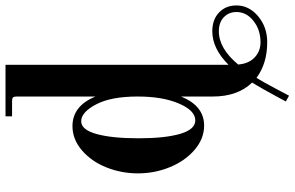

<svg xmlns="http://www.w3.org/2000/svg" viewBox="-207 -545 1074 700"><g transform="rotate(-90 330.0 -195.0)"><path d="M241.2 -20Q276.9 -20 302.5 -79.6Q328.1 -139.2 328.1 -230Q328.1 -326.7 299.6 -381.3Q271 -436 237.8 -436Q207 -436 191.4 -379.9Q175.8 -323.7 175.8 -227.1Q175.8 -130.9 191.9 -75.4Q208 -20 241.2 -20ZM443.8 -711.9V101.1Q502.9 42 565.9 42Q608.9 42 634.5 66.7Q660.2 91.3 660.2 129.9Q660.2 175.8 620.8 209Q581.5 242.2 525.9 242.2Q448.7 242.2 396 203.1Q379.9 229.5 356.2 274.4Q332.5 319.3 331.1 321.8L310.1 310.1Q315.4 300.3 328.4 276.1Q341.3 252 354 229.5Q366.7 207 378.9 187Q328.1 134.8 328.1 43.9V-71.8Q293.9 12.2 222.2 12.2Q174.3 12.2 133.8 -22.5Q93.3 -57.1 70.6 -112.5Q47.9 -168 47.9 -229Q47.9 -289.1 69.6 -343.8Q91.3 -398.4 131.6 -433.1Q171.9 -467.8 220.2 -467.8Q293.9 -467.8 328.1 -383.8V-671.9Q328.1 -681.2 324.7 -684.6Q321.3 -688 312 -688H255.9V-711.9ZM525.9 217.8Q571.3 217.8 603.8 192.1Q636.2 166.5 636.2 129.9Q636.2 102.5 617.4 84.2Q598.6 65.9 565.9 65.9Q503.4 65.9 444.8 136.2Q447.8 174.8 470.5 196.3Q493.2 217.8 525.9 217.8Z"/></g></svg>

Font: Flanker Steampunk
Style: Bold
Weight: 700
Designer: Alexey Kryukov, Leonardo Di Lena
Foundry: Alexey Kryukov, Leonardo Di Lena
Version: 1.210